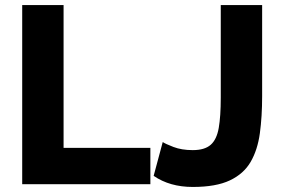

<svg xmlns="http://www.w3.org/2000/svg" viewBox="-20 -730 1119 761"><path d="M68 0V-710H232V-144H576V0ZM625 -167Q635 -160 667.5 -147.5Q700 -135 744 -135Q791 -135 815 -156Q839 -177 847 -223Q855 -269 855 -343V-710H1019V-349Q1019 -268 1010 -202Q1001 -136 973.5 -88.5Q946 -41 891 -15Q836 11 744 11Q653 11 589 -33Z"/></svg>

Font: Raleway ExtraBold
Style: Regular
Weight: 800
Designer: Matt McInerney, Pablo Impallari, Rodrigo Fuenzalida
Foundry: Matt McInerney, Pablo Impallari, Rodrigo Fuenzalida
Version: Version 4.026